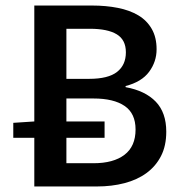

<svg xmlns="http://www.w3.org/2000/svg" viewBox="-20 -674 656 694"><path d="M104 0V-176H28V-230L104 -235V-654H313Q363 -654 406 -645.5Q449 -637 480 -618.5Q511 -600 528.5 -569.5Q546 -539 546 -496Q546 -451 519 -414.5Q492 -378 434 -363V-359Q505 -346 543 -306.5Q581 -267 581 -198Q581 -147 562 -110Q543 -73 509.5 -48.5Q476 -24 430 -12Q384 0 330 0ZM220 -389H302Q371 -389 403 -414Q435 -439 435 -485Q435 -530 402 -550Q369 -570 305 -570H220ZM220 -84H318Q390 -84 430 -114.5Q470 -145 470 -206Q470 -264 430.5 -291Q391 -318 318 -318H220V-235H358V-176H220Z"/></svg>

Font: Giro Semibold
Style: Regular
Weight: 600
Designer: Paul D. Hunt
Foundry: Adobe Systems Incorporated
Version: Version 1.000;PS 1.0;hotconv 1.0.88;makeotf.lib2.5.647800